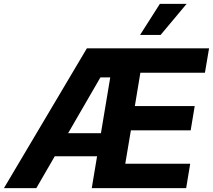

<svg xmlns="http://www.w3.org/2000/svg" viewBox="-58 -979 1107 999"><path d="M-37.6 0 394 -727.5H1029.8L1008.3 -600.6H672.4L643.6 -427.2H955.1L934.1 -300.8H623L593.8 -127H931.6L910.6 0H419.4L515.6 -576.2H464.4L130.9 0ZM156.7 -166 177.2 -286.1H554.7L534.7 -166ZM670.9 -797.4 773.9 -959H913.1L777.8 -797.4Z"/></svg>

Font: Inter Tight
Style: Bold Italic
Weight: 700
Italic angle: -9.39999°
Designer: Rasmus Andersson
Foundry: rsms
Version: Version 3.004